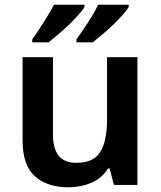

<svg xmlns="http://www.w3.org/2000/svg" viewBox="-20 -786 684 816"><path d="M564 -543V0H464L446 -70H439Q413 -28 367.5 -9Q322 10 271 10Q180 10 128 -37Q76 -84 76 -188V-543H205V-215Q205 -155 229 -124.5Q253 -94 304 -94Q379 -94 407 -141.5Q435 -189 435 -278V-543ZM527 -756Q519 -743 501.5 -723Q484 -703 461 -681Q438 -659 415 -639.5Q392 -620 374 -606H305V-619Q319 -638 336.5 -664Q354 -690 370.5 -717Q387 -744 397 -766H527ZM339 -756Q331 -743 313.5 -723Q296 -703 273 -681Q250 -659 227 -639.5Q204 -620 186 -606H117V-619Q131 -638 148 -664Q165 -690 181.5 -717Q198 -744 209 -766H339Z"/></svg>

Font: Noto Sans NKo Unjoined SemiBold
Style: Regular
Weight: 600
Designer: Monotype Design Team
Foundry: Monotype Imaging Inc.
Version: Version 2.004